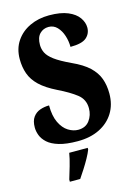

<svg xmlns="http://www.w3.org/2000/svg" viewBox="-138 -798 780 1092"><g transform="rotate(-15 252.0 -251.5)"><path d="M237 10Q170 10 127 -3Q84 -16 61 -37Q38 -58 29 -82Q20 -106 20 -128Q20 -167 36 -189Q52 -211 77.5 -220Q103 -229 131 -229Q131 -167 150 -127.5Q169 -88 198 -70Q227 -52 256 -52Q300 -52 323 -83Q346 -114 346 -155Q346 -207 306.5 -238Q267 -269 199 -302Q136 -333 101 -366.5Q66 -400 52 -439.5Q38 -479 38 -526Q38 -587 68 -631.5Q98 -676 149 -700Q200 -724 263 -724Q331 -724 373.5 -706Q416 -688 436 -659.5Q456 -631 456 -601Q456 -565 429.5 -542Q403 -519 335 -519Q335 -553 324.5 -585.5Q314 -618 293.5 -639.5Q273 -661 243 -661Q212 -661 191 -639.5Q170 -618 170 -574Q170 -550 181 -527.5Q192 -505 223.5 -481.5Q255 -458 317 -429Q381 -400 416 -367Q451 -334 465.5 -294.5Q480 -255 480 -206Q480 -141 450 -92.5Q420 -44 365.5 -17Q311 10 237 10ZM133 208Q142 179 154.5 136Q167 93 172 61H281V71Q273 92 258 119Q243 146 226 172.5Q209 199 194 221H133Z"/></g></svg>

Font: Noto Serif Thai ExtraCondensed Black
Style: Regular
Weight: 900
Width: 2
Designer: Monotype Design Team
Foundry: Monotype Imaging Inc.
Version: Version 2.002; ttfautohint (v1.8.4.7-5d5b)